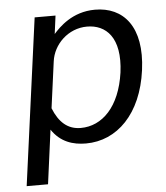

<svg xmlns="http://www.w3.org/2000/svg" viewBox="-51 -586 688 797"><g transform="rotate(-5 292.5 -187.5)"><path d="M117 165 147 -60C183 -6 235 10 289 10C419 10 523 -93 547 -273C571 -453 492 -540 374 -540C279 -540 223 -481 199 -454L209 -530H122L28 165ZM273 -56C219 -56 183 -88 159 -148L185 -341C194 -411 256 -473 335 -473C413 -473 476 -417 457 -271C437 -130 363 -56 273 -56Z"/></g></svg>

Font: Cheyenne Sans
Style: Italic
Weight: 400
Italic angle: -8.13011°
Designer: The Public Sans project authors (U.S. Web Design System), Libre Franklin designed by Pablo Impallari and Rodrigo Fuenzal
Foundry: The Cheyenne Sans Project Authors
Version: Version 2.007